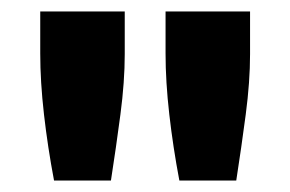

<svg xmlns="http://www.w3.org/2000/svg" viewBox="-20 -780 505 334"><path d="M74 -466Q63 -524 56.5 -581Q50 -638 50 -687V-760H197V-686Q197 -638 189.5 -581Q182 -524 173 -466ZM292 -466Q281 -524 274.5 -581Q268 -638 268 -687V-760H415V-686Q415 -638 407.5 -581Q400 -524 391 -466Z"/></svg>

Font: Ubuntu Sans ExtraBold
Style: Regular
Weight: 800
Designer: Dalton Maag Ltd
Foundry: Dalton Maag Ltd
Version: Version 1.006; ttfautohint (v1.8.4.7-5d5b)